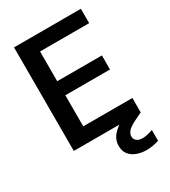

<svg xmlns="http://www.w3.org/2000/svg" viewBox="-217 -807 998 1124"><g transform="rotate(-30 282.0 -245.5)"><path d="M63 0V-700H515V-603H183V-402H485V-307H183V-97H515V0ZM435 209Q401 209 371 198Q341 187 323 164.5Q305 142 305 106Q305 79 317.5 55.5Q330 32 359.5 8.5Q389 -15 440 -37L488 -57L515 0L462 26Q426 44 411.5 60.5Q397 77 397 95Q397 115 411.5 126Q426 137 450 137Q465 137 483.5 133Q502 129 520 122V195Q502 201 480 205Q458 209 435 209Z"/></g></svg>

Font: DM Sans 28pt SemiBold
Style: Regular
Weight: 600
Version: Version 4.004;gftools[0.9.30]